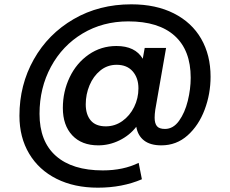

<svg xmlns="http://www.w3.org/2000/svg" viewBox="-20 -666 1065 889"><path d="M955 -311Q955 -231 927.5 -158Q900 -85 848.5 -39Q797 7 727 7Q676 7 647 -15.5Q618 -38 611 -79Q580 -39 533 -16Q486 7 435 7Q358 7 314.5 -39.5Q271 -86 271 -166Q271 -242 302.5 -308Q334 -374 391 -413.5Q448 -453 519 -453Q606 -453 641 -394L650 -444H749L699 -158Q696 -137 696 -121Q696 -95 706.5 -82Q717 -69 744 -69Q782 -69 809 -106.5Q836 -144 849.5 -199Q863 -254 863 -306Q863 -433 789 -500Q715 -567 574 -567Q456 -567 362.5 -511Q269 -455 216 -357Q163 -259 163 -139Q163 -11 239 56Q315 123 456 123Q551 123 622 88L637 164Q546 203 433 203Q324 203 242 162Q160 121 115 45.5Q70 -30 70 -130Q70 -273 136.5 -391Q203 -509 321 -577.5Q439 -646 588 -646Q702 -646 785 -604Q868 -562 911.5 -486.5Q955 -411 955 -311ZM621 -257Q621 -305 594.5 -335.5Q568 -366 520 -366Q477 -366 444.5 -339.5Q412 -313 394.5 -271Q377 -229 377 -183Q377 -136 400 -108.5Q423 -81 470 -81Q512 -81 546.5 -105.5Q581 -130 601 -170.5Q621 -211 621 -257Z"/></svg>

Font: Poppins-tnum Medium
Style: Regular
Weight: 500
Designer: Ninad Kale (Devanagari), Jonny Pinhorn (Latin)
Foundry: Indian Type Foundry
Version: Version 4.004